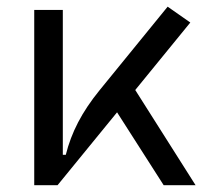

<svg xmlns="http://www.w3.org/2000/svg" viewBox="-20 -547 626 567"><path d="M81.1 0V-517.6H165.5V-89.8H174.3Q186.5 -139.2 210.7 -185.8Q234.9 -232.4 273.9 -280.3L475.1 -527.3L542 -480.5L379.4 -281.2L557.6 0H463.4L325.7 -215.3L149.9 0Z"/></svg>

Font: CaskaydiaMono NF SemiLight
Style: Regular
Weight: 350
Designer: Aaron Bell
Foundry: Saja Typeworks
Version: Version 2111.001; ttfautohint (v1.8.4);Nerd Fonts 3.1.1